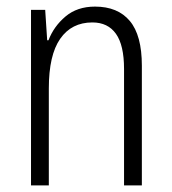

<svg xmlns="http://www.w3.org/2000/svg" viewBox="-20 -562 521 582"><path d="M268 -542Q337 -542 373.5 -498.5Q410 -455 410 -363V0H356V-353Q356 -425 331.5 -459.5Q307 -494 260 -494Q197 -494 162.5 -444.5Q128 -395 128 -294V0H74V-532H117L123 -440H127Q143 -482 178.5 -512Q214 -542 268 -542Z"/></svg>

Font: Noto Sans Lao UI Cond Light
Style: Regular
Weight: 300
Width: 3
Designer: Monotype Design Team
Foundry: Monotype Imaging Inc.
Version: Version 2.000; ttfautohint (v1.8.4.7-5d5b)